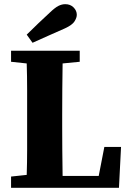

<svg xmlns="http://www.w3.org/2000/svg" viewBox="-20 -900 620 920"><path d="M108 -734Q136 -762 164 -788.5Q192 -815 219 -840Q243 -863 259.5 -871.5Q276 -880 293 -880Q317 -880 332.5 -864.5Q348 -849 348 -829Q348 -815 337 -797.5Q326 -780 291 -764Q252 -747 213 -729.5Q174 -712 136 -695ZM33 -604V-657H362V-604L280 -596Q279 -535 278.5 -472Q278 -409 278 -347V-294Q278 -240 278.5 -179.5Q279 -119 280 -57H453L480 -196H560L550 0H33V-54L108 -62Q110 -123 110 -181.5Q110 -240 110 -289V-347Q110 -409 110 -472Q110 -535 108 -596Z"/></svg>

Font: Source Serif 4
Style: Bold
Weight: 700
Designer: Frank Grießhammer
Foundry: Adobe
Version: Version 4.005;hotconv 1.1.0;makeotfexe 2.6.0